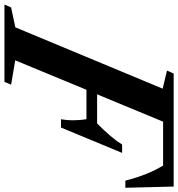

<svg xmlns="http://www.w3.org/2000/svg" viewBox="-55 -813 802 864"><g transform="rotate(90 346.0 -381.0)"><path d="M-65.5 0 -52.5 -30 37 -49 313 -712 231.5 -731.5 245 -761.5H753.5L759 -544H727Q713.5 -596 696.8 -637.8Q680 -679.5 659 -714H461.5L338.5 -417H469.5Q534.5 -481 564.5 -529.5H602L488 -254.5H450.5Q455.5 -283 455.2 -311.8Q455 -340.5 450.5 -369H318L185.5 -48.5L295 -30L282.5 0Z"/></g></svg>

Font: Libre Caslon Text SemiBold Italic
Style: Regular
Weight: 600
Italic angle: -22.583°
Designer: Pablo Impallari, Rodrigo Fuenzalida, Katja Schimmel
Foundry: Pablo Impallari, Rodrigo Fuenzalida
Version: Version 2.000